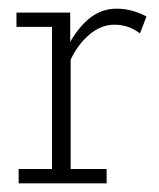

<svg xmlns="http://www.w3.org/2000/svg" viewBox="-20 -423 366 443"><path d="M23 0V-33H100V-361H18V-394H142V-305L132 -307Q152 -350 181.5 -376.5Q211 -403 249 -403Q284 -403 318 -385L303 -346Q288 -357 274 -361.5Q260 -366 244 -366Q213 -366 186 -343Q159 -320 143 -285V-33H226V0Z"/></svg>

Font: Rokkitt ExtraLight
Style: Regular
Weight: 250
Version: Version 3.103